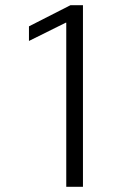

<svg xmlns="http://www.w3.org/2000/svg" viewBox="-20 -716 513 736"><path d="M234 -629H232L91 -559V-615L250 -696H298V0H234Z"/></svg>

Font: Murecho Thin Light
Style: Regular
Weight: 300
Version: Version 1.010